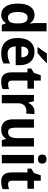

<svg xmlns="http://www.w3.org/2000/svg" viewBox="1202 -2008 816 3261"><g transform="rotate(90 1610.5 -378.0)"><path d="M231 10C300 10 341 -21 372 -67H378L403 0H513V-760H372V-579C372 -542 378 -504 381 -476H377C347 -525 300 -556 232 -556C116 -556 41 -456 41 -273C41 -90 115 10 231 10ZM278 -105C218 -105 184 -161 184 -272C184 -381 217 -439 277 -439C352 -439 378 -384 378 -277V-255C377 -153 349 -105 278 -105Z M1047 -756V-766H888C862 -721 818 -662 785 -619V-606H881C930 -644 1013 -719 1047 -756ZM862 -556C717 -556 626 -458 626 -269C626 -87 722 10 882 10C955 10 1008 -2 1058 -29V-142C1002 -112 952 -99 890 -99C814 -99 770 -147 768 -236H1087V-309C1087 -464 1002 -556 862 -556ZM862 -452C924 -452 953 -403 954 -333H770C774 -417 811 -452 862 -452Z M1407 -107C1371 -107 1350 -126 1350 -166V-436H1487V-546H1350V-662H1258L1219 -546L1144 -501V-436H1209V-168C1209 -36 1269 10 1366 10C1415 10 1462 0 1493 -15V-123C1463 -113 1436 -107 1407 -107Z M1874 -556C1807 -556 1756 -509 1728 -455H1721L1700 -546H1593V0H1734V-278C1734 -375 1794 -418 1871 -418C1880 -418 1899 -416 1909 -413L1919 -552C1905 -555 1887 -556 1874 -556Z M2469 -546H2327V-281C2327 -169 2305 -107 2224 -107C2171 -107 2149 -148 2149 -227V-546H2007V-190C2007 -55 2073 10 2183 10C2247 10 2303 -15 2334 -70H2341L2360 0H2469Z M2683 -760C2637 -760 2606 -740 2606 -687C2606 -635 2637 -614 2683 -614C2728 -614 2759 -635 2759 -687C2759 -740 2728 -760 2683 -760ZM2753 -546H2612V0H2753Z M3107 -107C3071 -107 3050 -126 3050 -166V-436H3187V-546H3050V-662H2958L2919 -546L2844 -501V-436H2909V-168C2909 -36 2969 10 3066 10C3115 10 3162 0 3193 -15V-123C3163 -113 3136 -107 3107 -107Z"/></g></svg>

Font: Noto Sans Telugu SemiCondensed
Style: Bold
Weight: 700
Width: 4
Designer: Jelle Bosma - Monotype Design Team
Foundry: Monotype Imaging Inc.
Version: Version 2.005